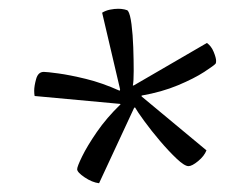

<svg xmlns="http://www.w3.org/2000/svg" viewBox="-20 -727 570 438"><path d="M206 -309Q190 -311 173 -322.5Q156 -334 156 -341Q156 -347 167.5 -370.5Q179 -394 201 -426Q223 -458 255 -489L254 -490L59 -508Q58 -513 58 -520Q58 -531 62.5 -547Q67 -563 80 -563Q87 -563 113 -559.5Q139 -556 176 -547Q213 -538 253 -520L254 -523L213 -698Q221 -703 231 -705Q241 -707 250 -707Q257 -707 264 -705.5Q271 -704 272 -702Q277 -695 280 -671.5Q283 -648 284 -619Q285 -590 285 -565.5Q285 -541 283 -532H285L452 -629Q462 -622 467.5 -608.5Q473 -595 473 -588Q473 -584 472 -582Q469 -578 446 -563Q423 -548 386 -532.5Q349 -517 303 -509V-507L451 -384Q446 -371 432 -359.5Q418 -348 410 -348Q401 -348 383 -365Q365 -382 345 -405.5Q325 -429 309 -451Q293 -473 288 -482L286 -481Z"/></svg>

Font: Texturina Thin
Style: Regular
Weight: 100
Designer: Guillermo Torres Carreño
Foundry: Omnibus-Type
Version: Version 1.002; ttfautohint (v1.8.3)